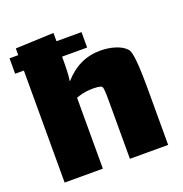

<svg xmlns="http://www.w3.org/2000/svg" viewBox="-113 -707 768 807"><g transform="rotate(-20 271.0 -303.5)"><path d="M486 -431C464 -457 416 -470 371 -470C306 -470 253 -444 208 -393L207 -394C211 -413 212 -454 212 -490V-501H324V-570H212V-607L41 -600V-570H2V-501H41V0H212V-317C230 -324 251 -329 270 -330C292 -332 323 -330 328 -323C334 -314 333 -262 333 -240V0H504V-242C504 -365 498 -417 486 -431Z"/></g></svg>

Font: FilmFarsi_V5 Display
Style: Regular
Weight: 400
Designer: Borna Izadpanah
Foundry: Borna Izadpanah
Version: Version 1.000;PS 001.000;hotconv 1.0.88;makeotf.lib2.5.64775